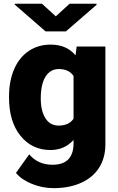

<svg xmlns="http://www.w3.org/2000/svg" viewBox="-20 -770 615 998"><path d="M26.9 -268.1Q26.9 -348.1 53.2 -409.7Q79.6 -471.2 128.9 -504.6Q178.2 -538.1 243.7 -538.1Q326.2 -538.1 372.6 -482.4L378.4 -528.3H527.8V-20Q527.8 49.8 495.4 101.3Q462.9 152.8 401.4 180.4Q339.8 208 258.8 208Q200.7 208 146.2 186Q91.8 164.1 63 128.9L131.8 32.2Q177.7 86.4 252.9 86.4Q362.3 86.4 362.3 -25.9V-42.5Q314.9 9.8 242.7 9.8Q146 9.8 86.4 -64.2Q26.9 -138.2 26.9 -262.2ZM191.9 -257.8Q191.9 -192.9 216.3 -155Q240.7 -117.2 284.7 -117.2Q337.9 -117.2 362.3 -152.8V-375Q338.4 -411.1 285.6 -411.1Q241.7 -411.1 216.8 -371.8Q191.9 -332.5 191.9 -257.8ZM270 -685.1 341.8 -750.5H481.9V-745.1L322.8 -606.9H216.8L56.6 -746.1V-750.5H198.2Z"/></svg>

Font: Roboto Black
Style: Regular
Weight: 900
Designer: Google
Version: Version 2.134; 2016